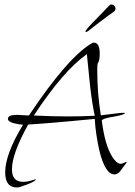

<svg xmlns="http://www.w3.org/2000/svg" viewBox="-20 -755 598 851"><path d="M55 76Q3 76 3 9Q3 -72 82 -202Q15 -209 15 -228Q15 -246 55 -246Q65 -246 108 -243Q284 -506 390 -565Q391 -566 396 -566Q422 -566 422 -517Q422 -485 413 -474Q412 -470 411.5 -463Q411 -456 411 -446Q411 -393 415 -342.5Q419 -292 427 -244L477 -250Q493 -252 505.5 -253.5Q518 -255 528 -255Q533 -255 533 -253Q533 -247 485 -238Q437 -231 431 -221Q445 -112 477 -61Q497 -29 515 -29Q521 -29 530 -33.5Q539 -38 540 -38Q542 -36 542 -36Q542 -36 512 5Q500 18 487 18Q446 18 420 -89Q413 -121 407.5 -156Q402 -191 400 -228Q276 -216 202 -210Q128 -204 105 -203Q33 -74 33 -4Q33 51 83 51Q105 51 138 39V41Q138 48 102 62Q66 76 55 76ZM281 -239Q342 -239 400 -242Q395 -265 389.5 -298.5Q384 -332 379 -377L365 -515Q260 -441 130 -243Q171 -241 208.5 -240Q246 -239 281 -239ZM363 -613Q359 -612 359 -617Q364 -626 374 -637Q384 -648 397 -661L466 -732Q469 -735 472 -735Q488 -735 492 -719V-717Q492 -714 491 -711.5Q490 -709 488 -706Q480 -700 462.5 -687.5Q445 -675 419 -655Q394 -636 381 -625.5Q368 -615 363 -613Z"/></svg>

Font: Shalimar
Style: Regular
Weight: 400
Designer: Robert E. Leuschke
Foundry: Robert E. Leuschke
Version: Version 1.010; ttfautohint (v1.8.3)